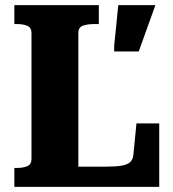

<svg xmlns="http://www.w3.org/2000/svg" viewBox="-20 -730 676 750"><path d="M366 -710H36V-636H46Q71 -636 87 -629Q103 -622 103 -601V-110Q103 -88 87 -81Q71 -74 46 -74H36V0H602V-248H513L501 -125Q499 -106 487.5 -96Q476 -86 452.5 -82.5Q429 -79 391 -79H286V-601Q286 -623 303.5 -629.5Q321 -636 349 -636H366ZM522 -529 587 -710H442L426 -551V-529Z"/></svg>

Font: Roboto Serif SemiCondensed
Style: Bold
Weight: 700
Width: 4
Designer: Greg Gazdowicz
Foundry: Commercial Type
Version: Version 1.007